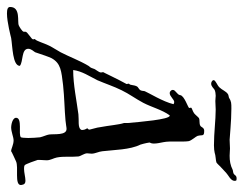

<svg xmlns="http://www.w3.org/2000/svg" viewBox="-108 -586 699 551"><g transform="rotate(90 241.5 -310.5)"><path d="M495 -29C493 -33 489 -34 484 -34C475 -34 461 -30 451 -30C447 -30 443 -30 440 -32C437 -34 426 -65 425 -69C425 -71 425 -73 425 -76C425 -82 426 -88 426 -95C426 -106 420 -114 418 -124C414 -144 417 -167 415 -186C414 -193 406 -203 406 -211C406 -215 407 -219 407 -224C407 -234 401 -244 400 -255C396 -288 396 -334 381 -364C377 -377 375 -389 375 -390C375 -392 378 -394 378 -402C378 -412 376 -419 374 -430C370 -449 374 -487 371 -503C369 -511 357 -524 356 -528C352 -542 359 -547 341 -547C332 -547 331 -538 327 -536C320 -532 312 -535 305 -532C302 -530 296 -522 291 -518C284 -513 275 -512 275 -509C275 -507 276 -505 276 -504C276 -501 240 -490 239 -478C238 -469 224 -465 224 -457C224 -451 230 -448 233 -448C243 -448 251 -461 259 -461C261 -461 263 -460 265 -459C258 -429 232 -387 229 -379C226 -375 228 -370 225 -364C223 -360 215 -357 214 -354C209 -344 211 -335 207 -332C206 -331 206 -331 206 -331C206 -329 207 -327 207 -325V-324C193 -299 173 -256 173 -257C173 -255 174 -253 174 -251C174 -244 164 -235 163 -229C160 -220 159 -220 155 -215C139 -188 129 -160 116 -135C110 -124 103 -114 97 -102C90 -88 84 -66 79 -62C79 -62 78 -61 78 -61C78 -60 79 -57 79 -56C79 -51 57 -40 57 -34C57 -33 57 -31 57 -29C57 -25 42 -16 39 -15C29 -10 -14 -21 -14 10C-14 17 -7 19 5 19C29 19 71 8 75 7C99 3 155 3 155 -18C143 -28 106 -22 106 -42C106 -51 114 -58 116 -62C124 -86 128 -98 133 -109C148 -136 170 -137 210 -142C247 -146 280 -146 312 -149C324 -150 331 -152 336 -152C355 -152 350 -117 352 -102C353 -95 358 -85 360 -76C361 -66 362 -53 362 -42C362 -32 361 -23 360 -21C352 -13 304 -26 304 -7C304 0 315 6 331 7C345 7 359 0 369 0C381 0 393 7 399 7H400C400 6 427 -6 429 -7C446 -15 497 -2 497 -21C497 -23 496 -26 495 -29ZM338 -193C331 -184 312 -188 294 -186C255 -181 209 -171 167 -171C170 -196 185 -218 196 -240C206 -263 214 -288 225 -310C235 -331 250 -351 261 -372C274 -397 281 -426 297 -448H298C309 -448 316 -361 319 -328V-317C324 -302 326 -274 331 -248C332 -238 336 -228 338 -218C338 -213 334 -213 334 -211C334 -212 339 -204 339 -198C339 -196 339 -194 338 -193ZM484 -639C482 -640 480 -640 478 -640C469 -640 469 -634 465 -632C463 -630 457 -630 454 -629C440 -622 428 -620 413 -620C405 -620 399 -621 392 -621C384 -621 376 -620 367 -620C360 -620 315 -625 278 -625C262 -625 257 -625 246 -618C244 -617 238 -617 236 -615C228 -610 224 -598 217 -591C211 -584 196 -580 196 -574C196 -570 202 -567 206 -567C214 -567 219 -574 224 -577C229 -579 235 -580 241 -580C245 -580 250 -579 256 -579C264 -579 273 -580 280 -580C311 -580 347 -575 383 -575C392 -575 400 -576 404 -577C412 -580 426 -580 432 -582C437 -585 443 -593 447 -596L462 -610C468 -616 485 -623 485 -634C485 -636 485 -637 484 -639Z"/></g></svg>

Font: Jim Nightshade
Style: Regular
Weight: 400
Designer: Astigmatic (AOETI)
Foundry: Astigmatic (AOETI)
Version: Version 1.000